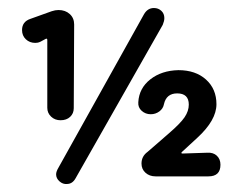

<svg xmlns="http://www.w3.org/2000/svg" viewBox="-20 -440 590 479"><path d="M131 -140Q117 -140 107.5 -149Q98 -158 98 -171V-340Q98 -345 94 -343L81 -336Q77 -334 73.5 -333.5Q70 -333 68 -333Q54 -333 44.5 -342Q35 -351 35 -365Q35 -386 56 -393L109 -412Q118 -415 126 -415Q143 -415 154 -405Q165 -395 165 -379L164 -170Q164 -157 155 -148.5Q146 -140 131 -140ZM339 -404Q348 -420 364 -420Q375 -420 382.5 -413Q390 -406 390 -395Q390 -391 389 -387Q388 -383 386 -378L169 4Q161 19 147 19Q137 20 128.5 12.5Q120 5 120 -5Q120 -12 126 -22ZM368 0Q353 0 343 -9Q333 -18 333 -32Q333 -50 348 -61L401 -107Q430 -132 440.5 -147.5Q451 -163 451 -179Q451 -207 422 -207Q395 -207 389 -180Q387 -169 377.5 -162Q368 -155 356 -155Q343 -155 333.5 -163.5Q324 -172 325 -185Q327 -220 355 -242Q383 -264 425 -265Q468 -265 494 -241.5Q520 -218 520 -180Q520 -140 472 -96L434 -61Q430 -57 436 -57L497 -59Q512 -60 521 -51.5Q530 -43 530 -29Q530 0 500 0Z"/></svg>

Font: Dongle
Style: Bold
Weight: 700
Designer: Yanghee Ryu
Foundry: Yanghee Ryu
Version: Version 2.000